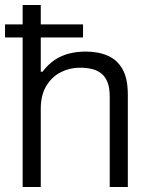

<svg xmlns="http://www.w3.org/2000/svg" viewBox="-20 -743 593 763"><path d="M70 0V-723H142V-458H149Q171 -487 197 -504.5Q223 -522 254 -530Q285 -538 321 -538Q371 -538 408.5 -521.5Q446 -505 467 -468Q488 -431 488 -367V0H416V-360Q416 -395 407 -417Q398 -439 382 -451.5Q366 -464 344.5 -469Q323 -474 297 -474Q257 -474 221.5 -456Q186 -438 164 -401.5Q142 -365 142 -311V0ZM0 -594V-646H310V-594Z"/></svg>

Font: Archivo SemiBold Light
Style: Regular
Weight: 300
Version: Version 2.001